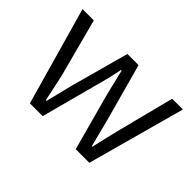

<svg xmlns="http://www.w3.org/2000/svg" viewBox="-103 -769 998 998"><g transform="rotate(45 396.0 -270.0)"><path d="M180 0H274L354 -300C369 -352 381 -402 392 -457H397C411 -402 421 -353 435 -301L517 0H617L765 -540H686L604 -219C591 -168 581 -120 569 -70H565C552 -120 540 -168 527 -219L439 -540H357L269 -219C256 -168 244 -120 232 -70H227C217 -120 206 -168 195 -219L110 -540H27Z"/></g></svg>

Font: Noto Sans HK DemiLight
Style: Regular
Weight: 350
Designer: Ryoko NISHIZUKA 西塚涼子 (kana, bopomofo & ideographs); Paul D. Hunt (Latin, Greek & Cyrillic); Sandoll Communications 산돌커뮤니
Foundry: Adobe
Version: Version 2.004;hotconv 1.0.118;makeotfexe 2.5.65603